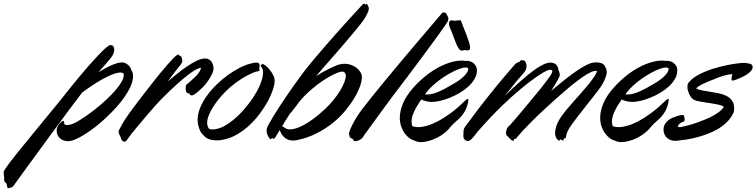

<svg xmlns="http://www.w3.org/2000/svg" viewBox="-306 -742 4046 1027"><path d="M297.9 -448.2Q294.9 -442.4 287.1 -432.4Q279.3 -422.4 268.6 -410.2Q257.8 -397.9 245.4 -384Q232.9 -370.1 221.2 -356Q237.3 -365.7 254.2 -375Q271 -384.3 287.4 -391.6Q303.7 -398.9 318.6 -403.6Q333.5 -408.2 346.2 -408.2Q348.6 -408.2 350.6 -407.7Q352.5 -407.2 355 -407.2Q367.7 -404.8 380.1 -393.8Q392.6 -382.8 397.9 -363.8Q405.8 -353 405.8 -335Q405.8 -311.5 394.3 -284.2Q382.8 -256.8 363.3 -228Q343.8 -199.2 317.9 -170.2Q292 -141.1 263.4 -114.3Q234.9 -87.4 205.1 -64.2Q175.3 -41 147.9 -23.7Q120.6 -6.3 97.2 3.4Q73.7 13.2 58.1 13.2Q46.4 13.2 35.4 9.5Q24.4 5.9 15.9 -1.2Q7.3 -8.3 2.2 -18.8Q-2.9 -29.3 -2.9 -43Q-2.9 -60.5 8.8 -76.2Q23.9 -95.2 33.2 -95.2Q34.7 -95.2 35.9 -93.5Q37.1 -91.8 37.1 -85Q37.1 -79.6 40.3 -76.4Q43.5 -73.2 51.8 -73.2Q59.6 -73.2 72 -76.2Q84.5 -79.1 101.1 -87.9Q124.5 -101.1 152.8 -120.6Q181.2 -140.1 209.5 -162.8Q237.8 -185.5 264.2 -210.2Q290.5 -234.9 311 -258.5Q331.5 -282.2 343.8 -303.5Q356 -324.7 356 -340.8Q356 -343.3 355.5 -345.5Q355 -347.7 354 -350.1Q348.6 -354 337.9 -354Q320.8 -354 296.4 -344.5Q272 -335 244.1 -319.6Q216.3 -304.2 187.3 -284.9Q158.2 -265.6 132.8 -246.1Q95.2 -197.3 63.5 -154.3Q31.7 -111.3 5.9 -76.2Q-14.2 -49.3 -39.1 -15.4Q-64 18.6 -89.8 54Q-115.7 89.4 -140.6 123.5Q-165.5 157.7 -185.3 184.8Q-205.1 211.9 -218 230Q-231 248 -232.9 251Q-235.8 255.4 -238.8 257.6Q-241.7 259.8 -244.6 260.5Q-247.6 261.2 -251 262Q-254.4 262.7 -258.8 264.2Q-259.8 265.1 -262.2 265.1Q-265.1 265.1 -266.4 261.2Q-267.6 257.3 -268.3 252.4Q-269 247.6 -270.3 242.9Q-271.5 238.3 -273.9 236.8Q-279.3 234.4 -281.7 228.8Q-284.2 223.1 -284.2 217.8Q-284.2 214.8 -283.2 212.9Q-283.2 206.1 -284.7 198.5Q-286.1 190.9 -286.1 178.2Q-286.1 176.8 -285.4 174.6Q-284.7 172.4 -281.7 167.5Q-278.8 162.6 -273.2 154.3Q-267.6 146 -257.8 132.8Q-247.6 118.7 -225.6 91.1Q-203.6 63.5 -175 28.6Q-146.5 -6.3 -114.7 -45.2Q-83 -84 -53.2 -120.1Q-23.4 -156.2 1.5 -186.8Q26.4 -217.3 41 -235.8Q55.7 -254.4 77.4 -281.5Q99.1 -308.6 123.8 -338.1Q148.4 -367.7 174.1 -396.7Q199.7 -425.8 221.9 -449Q244.1 -472.2 260.7 -486.6Q277.3 -501 284.2 -501Q295.9 -501 300.5 -493.9Q305.2 -486.8 305.2 -477.1Q305.2 -469.2 302.7 -461.7Q300.3 -454.1 297.9 -448.2Z M666 -433.1Q666 -429.2 667.7 -425.3Q669.4 -421.4 669.4 -416Q669.4 -409.2 663.1 -399.9Q660.2 -396 652.8 -387Q645.5 -377.9 635.7 -365.5Q626 -353 614.5 -337.6Q603 -322.3 591.3 -306.2Q612.8 -324.2 639.2 -345.7Q665.5 -367.2 692.6 -385.7Q719.7 -404.3 745.4 -416.7Q771 -429.2 791 -429.2Q795.9 -429.2 799.1 -428.5Q802.2 -427.7 806.2 -426.8L816.4 -420.9Q826.2 -413.6 831.3 -400.4Q836.4 -387.2 836.4 -376Q836.4 -364.3 829.6 -349.1Q822.8 -334 813 -318.8Q803.2 -303.7 792.5 -290.8Q781.7 -277.8 774.4 -271Q767.1 -264.2 759.5 -257.3Q752 -250.5 744.9 -244.9Q737.8 -239.3 731.7 -235.6Q725.6 -231.9 721.2 -231.9Q715.8 -231.9 713.1 -233.2Q710.4 -234.4 709.5 -235.8Q708 -237.8 708 -240.2Q708 -242.7 706.3 -242.4Q704.6 -242.2 703.1 -242.2Q701.7 -242.2 700.2 -242.4Q698.7 -242.7 697.3 -244.1Q691.9 -246.6 689.9 -252Q688 -257.3 687 -267.1Q687 -279.3 688.7 -284.2Q690.4 -289.1 694.3 -292Q698.7 -295.4 701.4 -297.6Q704.1 -299.8 707 -302.5Q710 -305.2 713.6 -308.3Q717.3 -311.5 723.1 -316.9Q745.1 -335.4 756.6 -352.1Q768.1 -368.7 769 -379.9Q760.3 -378.9 743.9 -370.6Q727.5 -362.3 701.9 -343Q676.3 -323.7 640.4 -291.5Q604.5 -259.3 556.2 -210.9Q543 -197.8 522 -174.1Q501 -150.4 478.3 -123.5Q455.6 -96.7 434.1 -71Q412.6 -45.4 398.4 -27.8L371.1 8.8Q368.2 12.2 365.7 14.2Q363.3 16.1 359.4 16.1Q354 16.1 347.2 9.8Q343.3 6.3 342.5 1.7Q341.8 -2.9 337.4 -12.2Q332.5 -20.5 330.8 -26.6Q329.1 -32.7 328.1 -38.1Q328.1 -39.6 328.6 -41Q329.1 -42.5 330.1 -44.9Q333 -51.3 345.9 -75Q358.9 -98.6 382.3 -131.8Q388.2 -139.6 400.9 -157Q413.6 -174.3 430.7 -196.8Q447.8 -219.2 468.3 -245.8Q488.8 -272.5 509.8 -299.1Q530.8 -325.7 551.5 -351.1Q572.3 -376.5 590.1 -396.7Q607.9 -417 621.6 -430.9Q635.3 -444.8 642.1 -448.2L648.4 -450.2Q650.9 -450.2 650.6 -448.2Q650.4 -446.3 653.3 -444.8Q658.7 -443.4 661.9 -440.9Q665 -438.5 666 -433.1Z M1082 -368.2Q1082 -363.8 1079.8 -362.3Q1077.6 -360.8 1074.2 -360.4Q1070.8 -359.9 1066.2 -359.4Q1061.5 -358.9 1057.1 -356.9Q1019 -341.3 986.6 -320.8Q954.1 -300.3 927.7 -277.6Q901.4 -254.9 880.4 -231.2Q859.4 -207.5 844.2 -185.5Q829.1 -163.6 819.6 -144.5Q810.1 -125.5 806.2 -111.8Q803.7 -104.5 803 -98.4Q802.2 -92.3 802.2 -85.9Q802.2 -62.5 814 -51.8Q818.8 -50.3 823.2 -50Q827.6 -49.8 832 -49.8Q848.6 -49.8 869.6 -56.9Q890.6 -64 915.3 -80.6Q939.9 -97.2 968 -123.8Q996.1 -150.4 1026.4 -189.9Q1048.3 -218.8 1062.7 -243.9Q1077.1 -269 1085.7 -289.8Q1094.2 -310.5 1097.7 -326.7Q1101.1 -342.8 1101.1 -354Q1101.1 -363.8 1099.4 -369.9Q1097.7 -376 1095.2 -378.9Q1088.4 -387.2 1088.4 -391.1Q1088.4 -393.6 1090.1 -394.8Q1091.8 -396 1094.2 -397Q1096.7 -397 1096.7 -398.4Q1096.7 -399.9 1099.1 -399.9Q1100.1 -399.9 1102.5 -398.9Q1105 -397.9 1110.4 -394Q1116.2 -389.6 1121.8 -385Q1127.4 -380.4 1133.3 -373.5Q1139.2 -366.7 1145.5 -356.9Q1151.9 -347.2 1159.2 -332Q1160.6 -328.1 1161.9 -323Q1163.1 -317.9 1163.1 -311Q1163.1 -291 1153.6 -262Q1144 -232.9 1126.5 -200.4Q1108.9 -168 1084.2 -134.8Q1059.6 -101.6 1029.1 -73Q998.5 -44.4 963.1 -23.7Q927.7 -2.9 889.2 4.9Q879.4 7.3 870.1 8.1Q860.8 8.8 853 8.8Q824.2 8.8 806.6 0Q789.1 -8.8 780.3 -21Q772 -27.8 766.1 -39.3Q760.3 -50.8 756.3 -64.9Q751 -82.5 751 -100.1Q751 -132.3 764.6 -165.5Q778.3 -198.7 801 -230.2Q823.7 -261.7 853 -290Q882.3 -318.4 913.8 -341.1Q945.3 -363.8 976.6 -379.6Q1007.8 -395.5 1034.2 -401.9Q1041.5 -403.3 1049.3 -405.3Q1057.1 -407.2 1064 -407.2Q1077.6 -407.2 1082 -398.9Q1083 -397 1083 -393.1Q1083 -389.2 1082 -385.5Q1081.1 -381.8 1081.1 -375Q1081.1 -373.5 1081.5 -372.1Q1082 -370.6 1082 -368.2Z M1629.9 -328.1Q1629.9 -310.5 1620.1 -282Q1610.4 -253.4 1590.8 -220.2Q1571.3 -187 1542.2 -151.4Q1513.2 -115.7 1474.4 -84.5Q1435.5 -53.2 1387.2 -28.6Q1338.9 -3.9 1281.2 7.8Q1275.9 8.8 1271.2 9.3Q1266.6 9.8 1262.2 9.8Q1235.8 9.8 1218.3 -4.6Q1200.7 -19 1192.9 -40Q1190.9 -43.9 1190.9 -46.9L1166 -6.8Q1163.1 -2.4 1161.1 -1.2Q1159.2 0 1158.2 0Q1155.8 0 1154.5 -1.5Q1153.3 -2.9 1150.9 -2.9L1147 -1Q1143.1 2.9 1141.1 2.9Q1139.6 2.9 1138.4 1Q1137.2 -1 1133.8 -4.9Q1129.4 -9.8 1124.8 -20.3Q1120.1 -30.8 1120.1 -43Q1120.1 -46.9 1120.4 -50Q1120.6 -53.2 1122.1 -57.1Q1125 -65.9 1134.3 -82.5Q1143.6 -99.1 1157.2 -121.6Q1170.9 -144 1188.5 -171.1Q1206.1 -198.2 1225.8 -227.3Q1245.6 -256.3 1266.8 -286.1Q1288.1 -315.9 1309.1 -344.2Q1324.7 -365.7 1346.2 -392.1Q1367.7 -418.5 1392.3 -447.5Q1417 -476.6 1443.4 -506.8Q1469.7 -537.1 1495.4 -565.9Q1521 -594.7 1544.4 -620.6Q1567.9 -646.5 1586.7 -667Q1605.5 -687.5 1618.2 -701.2Q1630.9 -714.8 1634.8 -719.2Q1636.7 -720.7 1638.4 -721.4Q1640.1 -722.2 1641.1 -722.2Q1645 -722.2 1646.7 -719.5Q1648.4 -716.8 1649.9 -716.8Q1650.9 -716.8 1651.9 -719.2Q1652.8 -721.2 1654.8 -721.2Q1656.7 -721.2 1658.9 -718Q1661.1 -714.8 1662.8 -710.9Q1664.6 -707 1665.8 -702.9Q1667 -698.7 1667 -696.8Q1667 -688 1661.4 -675.3Q1655.8 -662.6 1646 -646Q1638.7 -633.8 1622.1 -612.5Q1605.5 -591.3 1583 -564.5Q1560.5 -537.6 1534.2 -507.1Q1507.8 -476.6 1481.2 -445.8Q1454.6 -415 1429.4 -386.5Q1404.3 -357.9 1384.8 -335Q1403.8 -347.2 1423.6 -358.2Q1443.4 -369.1 1460.7 -377.4Q1478 -385.7 1491.5 -391.1Q1504.9 -396.5 1512.2 -397.9Q1525.4 -400.9 1539.1 -400.9Q1554.2 -400.9 1570.3 -395.5Q1586.4 -390.1 1599.6 -380.4Q1612.8 -370.6 1621.3 -357.2Q1629.9 -343.8 1629.9 -328.1ZM1244.1 -132.8Q1232.9 -115.7 1222.4 -98.9Q1211.9 -82 1203.1 -66.9Q1212.9 -61.5 1221.9 -55.7Q1231 -49.8 1245.1 -49.8Q1258.8 -49.8 1277.3 -55.4Q1295.9 -61 1319.8 -74Q1343.8 -86.9 1372.3 -107.9Q1400.9 -128.9 1434.1 -160.2Q1458.5 -183.1 1478.8 -208.3Q1499 -233.4 1513.4 -257.3Q1527.8 -281.2 1535.9 -302Q1543.9 -322.8 1543.9 -336.9Q1543.9 -346.7 1538.6 -352.8Q1533.2 -358.9 1524.9 -358.9Q1511.2 -358.9 1484.9 -346.9Q1458.5 -335 1426.3 -314Q1394 -293 1359.9 -263.7Q1325.7 -234.4 1296.9 -200.2Q1292.5 -194.3 1285.9 -185.5Q1279.3 -176.8 1272 -167.2Q1264.6 -157.7 1257.3 -148.4Q1250 -139.2 1244.1 -132.8Z M2087.9 -655.8Q2089.8 -652.8 2091.1 -649.9Q2092.3 -647 2092.3 -643.1Q2092.3 -637.7 2090.8 -632.8Q2089.4 -627.9 2086.9 -625Q2084.5 -620.1 2073.7 -604.2Q2063 -588.4 2045.9 -564.9Q2028.8 -541.5 2007.6 -512.2Q1986.3 -482.9 1963.1 -451.7Q1939.9 -420.4 1916.7 -389.4Q1893.6 -358.4 1872.8 -330.8Q1852.1 -303.2 1835.4 -281.5Q1818.8 -259.8 1809.1 -247.1Q1796.4 -230 1778.8 -206.3Q1761.2 -182.6 1742.2 -156.7Q1723.1 -130.9 1704.6 -105.2Q1686 -79.6 1670.9 -58.8Q1655.8 -38.1 1646 -24.4Q1636.2 -10.7 1635.3 -8.8Q1632.3 -3.4 1630.4 -1.7Q1628.4 0 1626 0H1625Q1624.5 2.4 1620.8 4.9Q1617.2 7.3 1612.3 9.3Q1607.4 11.2 1602.1 12.2Q1596.7 13.2 1593.3 13.2Q1589.4 13.2 1587.6 11.5Q1585.9 9.8 1584.7 7.3Q1583.5 4.9 1582.3 2.9Q1581.1 1 1578.1 0Q1573.7 -2.4 1568.8 -4.9Q1564 -7.3 1564 -11.2V-14.2Q1564 -18.1 1562 -20Q1560.1 -22 1560.1 -25.9Q1560.5 -28.8 1563.7 -39.1Q1566.9 -49.3 1575.2 -67.1Q1583.5 -85 1598.4 -110.1Q1613.3 -135.3 1638.2 -167Q1659.7 -194.8 1688.7 -231Q1717.8 -267.1 1751 -307.4Q1784.2 -347.7 1819.3 -389.6Q1854.5 -431.6 1888.2 -471.7Q1921.9 -511.7 1952.1 -547.1Q1982.4 -582.5 2005.4 -609.6Q2028.3 -636.7 2042.5 -653.3Q2056.6 -669.9 2058.1 -671.9Q2062 -675.8 2068.4 -675.8Q2074.2 -675.8 2079.1 -670.9Q2081.5 -668.5 2082.5 -667.2Q2083.5 -666 2084 -664.6Q2084.5 -663.1 2085 -661.1Q2085.4 -659.2 2087.9 -655.8Z M2197.3 -192.9Q2195.3 -184.6 2191.9 -173.3Q2188.5 -162.1 2181.6 -149.2Q2174.8 -136.2 2164.1 -122.8Q2153.3 -109.4 2137.2 -96.2Q2127 -87.4 2120.1 -80.8Q2113.3 -74.2 2108.6 -68.8Q2104 -63.5 2100.1 -58.8Q2096.2 -54.2 2091.6 -49.1Q2086.9 -43.9 2080.3 -38.1Q2073.7 -32.2 2063.5 -24.9Q2051.8 -16.1 2037.4 -8.3Q2022.9 -0.5 2007.3 5.4Q1991.7 11.2 1975.8 14.6Q1960 18.1 1945.3 18.1Q1925.8 18.1 1910.2 9.8Q1898.4 7.3 1884.8 -2.4Q1871.1 -12.2 1859.4 -27.8Q1847.7 -43.5 1840.1 -64.9Q1832.5 -86.4 1832.5 -112.8Q1832.5 -147 1849.4 -188.5Q1866.2 -230 1908.2 -276.9Q1941.9 -313.5 1976.6 -340.3Q2011.2 -367.2 2044.7 -384.3Q2078.1 -401.4 2108.4 -409.7Q2138.7 -418 2163.1 -418Q2168.5 -418 2173.1 -417.5Q2177.7 -417 2182.1 -416Q2184.1 -417 2188.5 -417Q2200.2 -417 2210.4 -413.3Q2220.7 -409.7 2228.3 -402.8Q2235.8 -396 2240.5 -386.7Q2245.1 -377.4 2245.1 -366.2Q2245.1 -341.8 2232.4 -319.8Q2219.7 -297.9 2199.2 -279.1Q2178.7 -260.3 2152.8 -245.1Q2127 -230 2100.1 -219.2Q2073.2 -208.5 2048.1 -202.6Q2022.9 -196.8 2004.4 -196.8Q1990.2 -196.8 1973.6 -200.7Q1957 -204.6 1947.3 -210Q1921.4 -172.4 1908.4 -143.8Q1895.5 -115.2 1895.5 -91.8Q1895.5 -77.6 1899.4 -67.9Q1911.1 -62 1932.1 -62Q1952.1 -62 1978.5 -69.6Q2004.9 -77.1 2036.4 -93.5Q2067.9 -109.9 2103.5 -136Q2139.2 -162.1 2177.2 -199.2Q2184.1 -206.1 2188.7 -209.5Q2193.4 -212.9 2196.3 -212.9Q2199.2 -212.9 2199.2 -207ZM2128.4 -298.8Q2148.9 -311 2162.4 -322.3Q2175.8 -333.5 2183.8 -343Q2191.9 -352.5 2195.3 -360.6Q2198.7 -368.7 2199.2 -375Q2194.8 -380.9 2184.1 -380.9Q2173.3 -380.9 2157.5 -375.7Q2141.6 -370.6 2123 -361.6Q2104.5 -352.5 2084.2 -340.3Q2064 -328.1 2044.7 -313.7Q2025.4 -299.3 2007.8 -283.2Q1990.2 -267.1 1977.5 -251Q1971.7 -244.6 1967.3 -237.8Q1971.2 -236.8 1974.9 -236.8Q1978.5 -236.8 1982.4 -236.8Q2007.3 -236.8 2043 -252.7Q2078.6 -268.6 2128.4 -298.8ZM2107.9 -577.1Q2101.1 -590.8 2098.4 -599.9Q2095.7 -608.9 2095.7 -615.2Q2095.7 -626.5 2100.6 -629.9Q2105.5 -633.3 2107.9 -633.3Q2108.9 -633.3 2111.8 -632.8Q2114.7 -632.3 2118.2 -632.1Q2121.6 -631.8 2124.5 -631.3Q2127.4 -630.9 2128.9 -630.9Q2130.4 -630.9 2137.2 -632.1Q2144 -633.3 2145.5 -633.3H2152.8Q2155.3 -633.3 2157 -633.1Q2158.7 -632.8 2159.7 -630.9Q2165.5 -613.8 2174.1 -593.3Q2182.6 -572.8 2190.2 -552.7Q2197.8 -532.7 2203.1 -515.4Q2208.5 -498 2208.5 -487.3Q2208.5 -481 2207.5 -479Q2206.1 -475.1 2201.2 -473.6Q2196.3 -472.2 2191.9 -472.2Q2186.5 -472.2 2184.6 -473.1Q2183.1 -474.1 2181.2 -474.1Q2179.2 -474.1 2177.7 -474.1Q2173.3 -474.1 2171.6 -472.7Q2169.9 -471.2 2164.6 -471.2Q2155.8 -471.2 2148.7 -481Q2141.6 -490.7 2135 -506.1Q2128.4 -521.5 2121.8 -540.3Q2115.2 -559.1 2107.9 -577.1Z M2688.5 -341.8Q2688.5 -337.9 2684.8 -329.6Q2681.2 -321.3 2674.8 -309.8Q2668.5 -298.3 2659.9 -284.4Q2651.4 -270.5 2642.1 -255.9Q2655.8 -267.1 2674.1 -282.5Q2692.4 -297.9 2713.4 -314.5Q2734.4 -331.1 2756.3 -347.2Q2778.3 -363.3 2799.1 -376.2Q2819.8 -389.2 2837.6 -397.7Q2855.5 -406.2 2868.2 -407.2Q2872.1 -407.2 2876.2 -407.7Q2880.4 -408.2 2883.3 -408.2Q2907.2 -408.2 2918.7 -400.1Q2930.2 -392.1 2931.2 -383.8Q2935.1 -377.9 2937.3 -371.3Q2939.5 -364.7 2939.5 -356.9Q2939.5 -348.1 2936.3 -337.4Q2933.1 -326.7 2928.5 -315.7Q2923.8 -304.7 2918 -294.4Q2912.1 -284.2 2906.2 -275.9Q2902.3 -270 2889.9 -253.9Q2877.4 -237.8 2860.6 -216.3Q2843.8 -194.8 2824.5 -170.4Q2805.2 -146 2788.1 -123.8Q2771 -101.6 2757.6 -83.5Q2744.1 -65.4 2739.3 -57.1Q2733.4 -46.9 2730 -39.3Q2726.6 -31.7 2724.9 -25.9Q2723.1 -20 2722.4 -15.9Q2721.7 -11.7 2721.2 -8.8Q2720.2 -4.4 2719.2 -3.2Q2718.3 -2 2717.3 -2Q2716.3 -2 2715.3 -2.4Q2714.4 -2.9 2713.4 -2.9Q2711.9 -2.9 2710.4 0Q2708.5 2.9 2707.8 6.3Q2707 9.8 2704.1 9.8Q2702.1 9.8 2699.2 6.8Q2694.8 3.9 2692.4 3.9Q2689.5 3.9 2688.2 5.6Q2687 7.3 2687 9.8Q2687 10.3 2686.5 10.7V11.2H2686Q2683.6 11.2 2676.5 5.1Q2669.4 -1 2666 -12.2Q2663.1 -19.5 2663.1 -32.2Q2663.1 -46.4 2669.9 -67.9Q2676.8 -89.4 2695.3 -117.2Q2707 -134.3 2724.4 -155.3Q2741.7 -176.3 2761.7 -198.7Q2781.7 -221.2 2802.2 -244.1Q2822.8 -267.1 2840.3 -288.8Q2857.9 -310.5 2870.8 -329.3Q2883.8 -348.1 2888.2 -362.8Q2884.3 -362.8 2881.1 -362.8Q2877.9 -362.8 2873 -361.8Q2859.9 -360.4 2836.9 -346.9Q2814 -333.5 2782.2 -309.6Q2750.5 -285.6 2710.7 -251.2Q2670.9 -216.8 2624 -173.8Q2573.2 -127.4 2541 -95.2Q2508.8 -63 2489.7 -42.2Q2470.7 -21.5 2462.9 -11.5Q2455.1 -1.5 2453.1 0L2449.2 2Q2447.3 2 2445.3 0Q2442.4 4.4 2442.4 7.8Q2442.4 11.2 2439.5 11.2Q2433.1 11.2 2426.3 4.6Q2419.4 -2 2414.1 -7.8Q2410.2 -12.7 2405.3 -16.8Q2400.4 -21 2400.4 -30.8Q2400.4 -33.2 2400.4 -34.9Q2400.4 -36.6 2401.4 -39.1Q2402.8 -46.4 2404.3 -50.8Q2405.8 -55.2 2407.5 -58.1Q2409.2 -61 2411.4 -63Q2413.6 -64.9 2416 -66.9Q2417.5 -67.9 2425 -76.4Q2432.6 -85 2444.6 -98.6Q2456.5 -112.3 2471.4 -130.1Q2486.3 -147.9 2502.4 -167.2Q2518.6 -186.5 2534.7 -206.1Q2550.8 -225.6 2564.9 -242.7Q2579.1 -259.8 2590.3 -273.7Q2601.6 -287.6 2607.4 -295.9Q2616.7 -308.6 2624.3 -318.4Q2631.8 -328.1 2637.2 -335.9Q2642.6 -343.8 2645.5 -350.8Q2648.4 -357.9 2648.4 -365.2Q2646 -366.7 2643.1 -367.9Q2640.1 -369.1 2636.2 -369.1Q2625 -369.1 2594.7 -351.1Q2564.5 -333 2522.2 -300.5Q2480 -268.1 2429.2 -222.7Q2378.4 -177.2 2326.2 -123Q2298.8 -94.2 2280.3 -73.2Q2261.7 -52.2 2249 -38.1Q2232.4 -15.1 2219.7 -1.5Q2207 12.2 2196.3 12.2Q2184.6 12.2 2178.2 2.9Q2174.3 -1.5 2173.3 -6.1Q2172.4 -10.7 2172.4 -16.1Q2172.4 -20.5 2172.9 -25.9Q2173.3 -31.2 2173.3 -39.1Q2173.3 -53.2 2184.6 -68.1Q2195.8 -83 2209.5 -101.1Q2215.8 -109.9 2227.1 -125Q2238.3 -140.1 2252.4 -158.7Q2266.6 -177.2 2282.7 -197.5Q2298.8 -217.8 2314.5 -237.8Q2330.1 -257.8 2350.3 -282.2Q2370.6 -306.6 2389.9 -329.6Q2409.2 -352.5 2424.8 -370.4Q2440.4 -388.2 2446.3 -395Q2452.1 -401.9 2457 -404.8Q2461.9 -407.7 2465.3 -408.9Q2468.8 -410.2 2471.2 -410.9Q2473.6 -411.6 2475.1 -414.1Q2476.1 -416.5 2479.5 -418.2Q2482.9 -419.9 2487.3 -419.9Q2488.8 -419.9 2490.7 -419.9Q2492.7 -419.9 2495.1 -418.9Q2499 -418 2500.7 -416.5Q2502.4 -415 2503.4 -413.3Q2504.4 -411.6 2505.1 -409.7Q2505.9 -407.7 2507.3 -404.8Q2510.3 -398.9 2510.3 -389.2Q2510.3 -378.9 2507.3 -370.1Q2505.4 -364.7 2498.3 -355.7Q2491.2 -346.7 2481.7 -335.9Q2472.2 -325.2 2461.9 -313.5Q2451.7 -301.8 2443.4 -291L2394 -229Q2412.6 -247.1 2434.1 -267.3Q2455.6 -287.6 2477.8 -307.4Q2500 -327.1 2522.5 -345.2Q2544.9 -363.3 2565.7 -377.2Q2586.4 -391.1 2605 -399.2Q2623.5 -407.2 2638.2 -407.2Q2656.7 -407.2 2668.2 -396.5Q2679.7 -385.7 2681.2 -367.2Q2685.1 -359.4 2686.8 -351.8Q2688.5 -344.2 2688.5 -341.8Z M3269 -192.9Q3267.1 -184.6 3263.7 -173.3Q3260.3 -162.1 3253.4 -149.2Q3246.6 -136.2 3235.8 -122.8Q3225.1 -109.4 3209 -96.2Q3198.7 -87.4 3191.9 -80.8Q3185.1 -74.2 3180.4 -68.8Q3175.8 -63.5 3171.9 -58.8Q3168 -54.2 3163.3 -49.1Q3158.7 -43.9 3152.1 -38.1Q3145.5 -32.2 3135.3 -24.9Q3123.5 -16.1 3109.1 -8.3Q3094.7 -0.5 3079.1 5.4Q3063.5 11.2 3047.6 14.6Q3031.7 18.1 3017.1 18.1Q2997.6 18.1 2981.9 9.8Q2970.2 7.3 2956.5 -2.4Q2942.9 -12.2 2931.2 -27.8Q2919.4 -43.5 2911.9 -64.9Q2904.3 -86.4 2904.3 -112.8Q2904.3 -147 2921.1 -188.5Q2938 -230 2980 -276.9Q3013.7 -313.5 3048.3 -340.3Q3083 -367.2 3116.5 -384.3Q3149.9 -401.4 3180.2 -409.7Q3210.4 -418 3234.9 -418Q3240.2 -418 3244.9 -417.5Q3249.5 -417 3253.9 -416Q3255.9 -417 3260.3 -417Q3272 -417 3282.2 -413.3Q3292.5 -409.7 3300 -402.8Q3307.6 -396 3312.3 -386.7Q3316.9 -377.4 3316.9 -366.2Q3316.9 -341.8 3304.2 -319.8Q3291.5 -297.9 3271 -279.1Q3250.5 -260.3 3224.6 -245.1Q3198.7 -230 3171.9 -219.2Q3145 -208.5 3119.9 -202.6Q3094.7 -196.8 3076.2 -196.8Q3062 -196.8 3045.4 -200.7Q3028.8 -204.6 3019 -210Q2993.2 -172.4 2980.2 -143.8Q2967.3 -115.2 2967.3 -91.8Q2967.3 -77.6 2971.2 -67.9Q2982.9 -62 3003.9 -62Q3023.9 -62 3050.3 -69.6Q3076.7 -77.1 3108.2 -93.5Q3139.6 -109.9 3175.3 -136Q3210.9 -162.1 3249 -199.2Q3255.9 -206.1 3260.5 -209.5Q3265.1 -212.9 3268.1 -212.9Q3271 -212.9 3271 -207ZM3200.2 -298.8Q3220.7 -311 3234.1 -322.3Q3247.6 -333.5 3255.6 -343Q3263.7 -352.5 3267.1 -360.6Q3270.5 -368.7 3271 -375Q3266.6 -380.9 3255.9 -380.9Q3245.1 -380.9 3229.2 -375.7Q3213.4 -370.6 3194.8 -361.6Q3176.3 -352.5 3156 -340.3Q3135.7 -328.1 3116.5 -313.7Q3097.2 -299.3 3079.6 -283.2Q3062 -267.1 3049.3 -251Q3043.5 -244.6 3039.1 -237.8Q3043 -236.8 3046.6 -236.8Q3050.3 -236.8 3054.2 -236.8Q3079.1 -236.8 3114.7 -252.7Q3150.4 -268.6 3200.2 -298.8Z M3353 -92.8Q3351.1 -91.8 3345.9 -90.1Q3340.8 -88.4 3335.4 -85Q3330.1 -81.5 3325.4 -76.7Q3320.8 -71.8 3319.8 -64.9Q3321.8 -62.5 3325 -62.3Q3328.1 -62 3331.1 -62Q3335.9 -62 3337.4 -62.5Q3338.9 -62.5 3339.8 -63Q3358.9 -66.9 3380.9 -73Q3402.8 -79.1 3425.5 -87.2Q3448.2 -95.2 3470.2 -104.5Q3492.2 -113.8 3511 -124.5Q3529.8 -135.3 3544.2 -146.5Q3558.6 -157.7 3565.9 -169.9Q3561 -175.8 3546.6 -179.7Q3532.2 -183.6 3512.5 -187Q3492.7 -190.4 3470 -193.6Q3447.3 -196.8 3426.3 -201.2Q3414.6 -203.6 3407 -207.8Q3399.4 -211.9 3394.5 -217Q3389.6 -222.2 3386.2 -228Q3382.8 -233.9 3379.9 -240.2Q3375.5 -250 3373.3 -258.3Q3371.1 -266.6 3371.1 -276.9Q3371.1 -286.1 3372.6 -291.3Q3374 -296.4 3377.9 -300.8Q3392.6 -319.3 3417.2 -334.5Q3441.9 -349.6 3471.2 -361.3Q3500.5 -373 3532.2 -381.3Q3564 -389.6 3592.3 -395.3Q3620.6 -400.9 3642.8 -403.3Q3665 -405.8 3676.3 -405.8Q3685.1 -405.8 3690.4 -403.8Q3695.8 -401.9 3701.2 -401.9Q3709.5 -401.9 3714.8 -395.8Q3720.2 -389.6 3720.2 -382.8Q3720.2 -372.6 3708.3 -359.6Q3696.3 -346.7 3669.9 -333Q3644.5 -320.3 3630.9 -315.7Q3617.2 -311 3611.8 -311Q3607.9 -311 3607.9 -313Q3606.9 -314.5 3606.9 -316.4Q3606.9 -318.4 3606.9 -320.8Q3606.9 -333 3611.8 -345.2Q3604 -345.2 3593.8 -343.8Q3583.5 -342.3 3569.6 -338.4Q3555.7 -334.5 3537.4 -327.9Q3519 -321.3 3495.1 -311Q3460 -296.9 3442.1 -287.1Q3424.3 -277.3 3418 -269Q3430.2 -262.2 3450.2 -258.3Q3470.2 -254.4 3492.9 -251Q3515.6 -247.6 3538.3 -242.9Q3561 -238.3 3578.1 -230Q3602.5 -217.3 3611.8 -200.2Q3616.7 -192.4 3618.9 -182.1Q3621.1 -171.9 3621.1 -162.1Q3621.1 -148.4 3618.2 -141.1Q3606 -112.8 3584 -90.8Q3562 -68.8 3534.9 -52.7Q3507.8 -36.6 3477.8 -25.4Q3447.8 -14.2 3418.9 -6.8Q3390.1 0.5 3365.2 4.4Q3340.3 8.3 3323.2 9.8Q3318.4 10.7 3313.7 11Q3309.1 11.2 3305.2 11.2Q3292.5 11.2 3281.2 7.1Q3270 2.9 3261.7 -4.6Q3253.4 -12.2 3248.3 -23.2Q3243.2 -34.2 3243.2 -47.9Q3243.2 -65.4 3250.7 -78.1Q3258.3 -90.8 3269.5 -99.4Q3280.8 -107.9 3293.9 -113.3Q3307.1 -118.7 3318.8 -122.1Q3328.1 -124.5 3333.7 -125.7Q3339.4 -127 3344.2 -127Q3348.1 -127 3349.9 -125.7Q3351.6 -124.5 3353 -122.1Q3354 -118.2 3355 -112.8Q3356 -107.4 3356 -102.1Q3356 -99.1 3355.2 -96.4Q3354.5 -93.8 3353 -92.8Z"/></svg>

Font: Oregano
Style: Italic
Weight: 400
Italic angle: -12°
Designer: Astigmatic (AOETI)
Foundry: Astigmatic (AOETI)
Version: Version 1.000